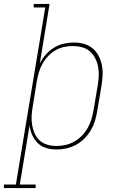

<svg xmlns="http://www.w3.org/2000/svg" viewBox="-91 -755 611 980"><path d="M-71 205V187H-10L140 -717H81V-735H162L112 -430Q124 -455 142.5 -476Q161 -497 184.5 -511.5Q208 -526 234.5 -532Q261 -538 286 -538Q313 -538 338 -531Q363 -524 382 -508Q401 -492 412.5 -469.5Q424 -447 429 -422Q434 -397 432.5 -370Q431 -343 427 -317L405 -187Q401 -162 393.5 -137.5Q386 -113 372.5 -90Q359 -67 339.5 -47.5Q320 -28 296.5 -15.5Q273 -3 248 2.5Q223 8 198 8Q170 8 145 0.5Q120 -7 102 -24.5Q84 -42 73.5 -65.5Q63 -89 60 -115L10 187H91V205ZM197 -10Q220 -10 243 -15Q266 -20 287.5 -32Q309 -44 326.5 -62Q344 -80 356 -101Q368 -122 375 -144.5Q382 -167 386 -190L408 -320Q412 -344 413 -368Q414 -392 409.5 -415Q405 -438 394.5 -458.5Q384 -479 367 -493.5Q350 -508 327 -514Q304 -520 280 -520Q258 -520 235 -515Q212 -510 191.5 -498Q171 -486 154 -468Q137 -450 125.5 -429Q114 -408 107.5 -386Q101 -364 97 -341L76 -211Q72 -188 70.5 -164Q69 -140 73 -117Q77 -94 86 -73.5Q95 -53 111.5 -38Q128 -23 150.5 -16.5Q173 -10 197 -10Z"/></svg>

Font: Iosevka Slab Thin
Style: Italic
Weight: 100
Italic angle: -9°
Monospace: yes
Designer: Belleve Invis
Foundry: Belleve Invis
Version: Version 11.1.1; ttfautohint (v1.8.3)